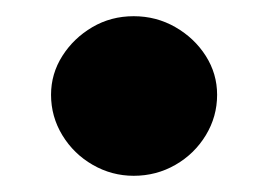

<svg xmlns="http://www.w3.org/2000/svg" viewBox="-20 -207 331 237"><path d="M145 10Q118 10 94.5 -3.5Q71 -17 57 -40Q43 -63 43 -90Q43 -116 57 -138Q71 -160 94 -173.5Q117 -187 145 -187Q173 -187 196.5 -173.5Q220 -160 234 -138Q248 -116 248 -90Q248 -63 234 -40Q220 -17 196.5 -3.5Q173 10 145 10Z"/></svg>

Font: REM Medium SemiBold
Style: Regular
Weight: 600
Version: Version 1.005;gftools[0.9.28]